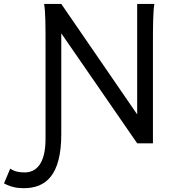

<svg xmlns="http://www.w3.org/2000/svg" viewBox="-123 -733 899 982"><path d="M578.6 0H659.2V-500.5C659.2 -596.7 659.7 -673.8 666.5 -712.9H578.6V-147.9L190.4 -712.9H102.5C109.9 -673.8 109.9 -596.7 109.9 -500.5V-22C109.9 108.4 59.1 148.9 3.4 148.9C-27.3 148.9 -49.8 143.6 -70.8 129.4L-102.5 205.1C-68.4 222.7 -38.6 229.5 -1.5 229.5C109.9 229.5 190.4 165 190.4 -46.4V-562.5Z"/></svg>

Font: Andika
Style: Regular
Weight: 400
Designer: Victor Gaultney, Annie Olsen, Julie Remington, Don Collingsworth, Eric Hays
Foundry: SIL International
Version: Version 1.000